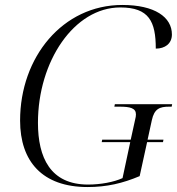

<svg xmlns="http://www.w3.org/2000/svg" viewBox="-20 -744 714 774"><path d="M333 10C411 10 474 -5 543 -34L573 -171H637L639 -181H575L592 -259C602 -306 624 -314 662 -314H672L674 -324H443L441 -314H462C505 -314 528 -308 528 -283C528 -278 527 -269 525 -263L507 -181H392L390 -171H505L474 -26C439 -10 386 0 335 0C183 0 133 -109 133 -249C133 -497 279 -714 465 -714C581 -714 608 -657 608 -548C645 -548 673 -568 673 -605C673 -675 604 -724 473 -724C233 -724 61 -514 61 -258C61 -93 151 10 333 10Z"/></svg>

Font: Noto Serif Display Light
Style: Italic
Weight: 300
Italic angle: -12°
Designer: Monotype Design Team
Foundry: Monotype Imaging Inc.
Version: Version 2.009